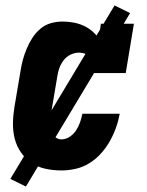

<svg xmlns="http://www.w3.org/2000/svg" viewBox="-20 -617 540 704"><path d="M205 8Q176 8 147.5 2Q119 -4 96 -19.5Q73 -35 57 -58Q41 -81 34 -108.5Q27 -136 27.5 -165.5Q28 -195 33 -225L55 -355Q58 -376 63.5 -396.5Q69 -417 77.5 -437.5Q86 -458 98 -477Q110 -496 127.5 -511Q145 -526 166.5 -532Q188 -538 209 -538Q229 -538 248.5 -534.5Q268 -531 285 -523.5Q302 -516 316.5 -504Q331 -492 342 -476L350 -530H471L441 -349H320Q323 -363 322 -377Q321 -391 314.5 -402Q308 -413 295.5 -418.5Q283 -424 269 -424Q254 -424 238.5 -416.5Q223 -409 213 -395.5Q203 -382 197.5 -367Q192 -352 190 -336L168 -206Q166 -195 165 -185Q164 -175 164.5 -164.5Q165 -154 167 -144Q169 -134 173.5 -125.5Q178 -117 186.5 -111.5Q195 -106 205 -106Q221 -106 235.5 -115.5Q250 -125 259 -139Q268 -153 273.5 -168.5Q279 -184 282 -200H419Q414 -173 405 -148Q396 -123 382.5 -99Q369 -75 350 -54Q331 -33 307.5 -18.5Q284 -4 257.5 2Q231 8 205 8ZM75 67 18 39 400 -597 457 -569Z"/></svg>

Font: Iosevka Slab Heavy Oblique
Style: Regular
Weight: 900
Italic angle: -9°
Monospace: yes
Designer: Belleve Invis
Foundry: Belleve Invis
Version: Version 11.1.1; ttfautohint (v1.8.3)